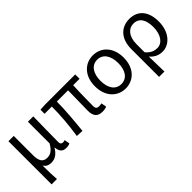

<svg xmlns="http://www.w3.org/2000/svg" viewBox="66 -1346 2334 2334"><g transform="rotate(-45 1233.0 -178.5)"><path d="M92 199H184C178 114 177 66 176 -41C202 2 238 12 281 12C340 12 393 -22 433 -92H435C442 -19 471 13 533 13C562 13 581 8 597 0L585 -69C572 -65 562 -63 553 -63C529 -63 513 -75 513 -106C513 -237 517 -396 519 -543H427V-170C376 -82 332 -66 283 -66C212 -66 183 -115 183 -210V-543H92Z M638 -468H763C763 -321 749 -153 725 0L817 5C832 -146 849 -315 849 -468H1042C1041 -348 1036 -179 1036 -122C1036 -35 1070 13 1154 13C1186 13 1210 8 1229 1L1217 -68C1196 -65 1183 -63 1173 -63C1139 -63 1122 -78 1122 -116C1122 -169 1123 -344 1130 -468H1240V-543H716L638 -538Z M1555 13C1691 13 1802 -90 1802 -271C1802 -453 1691 -556 1555 -556C1419 -556 1307 -453 1307 -271C1307 -90 1419 13 1555 13ZM1555 -63C1458 -63 1402 -144 1402 -271C1402 -397 1458 -481 1555 -481C1652 -481 1708 -397 1708 -271C1708 -144 1652 -63 1555 -63Z M1940 199H2032C2031 103 2029 35 2026 -64C2076 -6 2131 13 2190 13C2304 13 2414 -94 2414 -280C2414 -451 2331 -556 2180 -556C2048 -556 1940 -465 1940 -278ZM2174 -63C2127 -63 2078 -76 2027 -137V-276C2027 -413 2096 -480 2176 -480C2277 -480 2320 -399 2320 -279C2320 -144 2255 -63 2174 -63Z"/></g></svg>

Font: Kinto Sans
Style: Regular
Weight: 400
Designer: Authors: Ryoko NISHIZUKA  (kana & ideographs); Paul D. Hunt (Latin, Greek & Cyrillic); Wenlong ZHANG  (bopomofo); Sandol
Foundry: Adobe Systems Incorporated, ookami Inc.
Version: Version 0.001